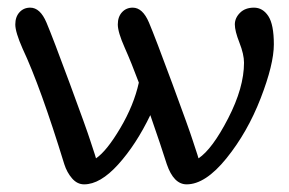

<svg xmlns="http://www.w3.org/2000/svg" viewBox="-20 -476 756 502"><path d="M200 6Q182 6 168.5 -9.5Q155 -25 148 -47Q86 -249 39 -349Q20 -392 20 -412Q20 -432 31 -444Q42 -456 59 -456Q85 -456 101.5 -417Q118 -378 162.5 -257.5Q207 -137 216 -108.5Q225 -80 228 -72L231 -62Q259 -81 294.5 -141Q330 -201 343 -260Q324 -311 306 -351.5Q288 -392 288 -412Q288 -432 299 -444Q310 -456 327 -456Q353 -456 369.5 -417Q386 -378 430.5 -257.5Q475 -137 484 -108.5Q493 -80 496 -72L499 -62Q535 -86 576.5 -166.5Q618 -247 618 -312Q618 -334 606 -364.5Q594 -395 594 -412Q594 -429 607.5 -442.5Q621 -456 644 -456Q667 -456 681.5 -434Q696 -412 696 -360Q696 -308 661.5 -219Q627 -130 572 -62Q517 6 468 6Q434 6 416 -47Q412 -58 398 -102L373 -175Q336 -98 289 -46Q242 6 200 6Z"/></svg>

Font: Macondo
Style: Regular
Weight: 400
Version: Version 2.001